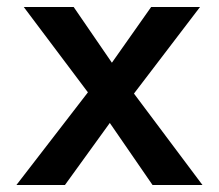

<svg xmlns="http://www.w3.org/2000/svg" viewBox="-20 -530 627 550"><path d="M417 0 260 -228 48 -510H191L333 -303L560 0ZM270 -307 413 -510H553L331 -219ZM320 -213 166 0H27L260 -302Z"/></svg>

Font: Instrument Sans SemiBold
Style: Regular
Weight: 600
Designer: Rodrigo Fuenzalida
Foundry: fragTYPE
Version: Version 1.000;gftools[0.9.28]